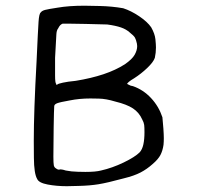

<svg xmlns="http://www.w3.org/2000/svg" viewBox="-20 -599 688 669"><path d="M97.7 -108.4Q97.7 -210.9 107.4 -384.8Q112.3 -494.1 114.3 -522.9Q116.2 -551.8 122.1 -555.7Q126 -561.5 137.2 -564.5Q148.4 -567.4 180.7 -572.3Q219.7 -579.1 274.4 -579.1Q286.1 -579.1 328.1 -578.1Q370.1 -577.1 409.2 -570.3Q436.5 -561.5 464.8 -542.5Q493.2 -523.4 506.8 -503.9Q519.5 -481.4 521.5 -462.4Q523.4 -443.4 523.4 -433.6Q523.4 -415 519.5 -397.5Q514.6 -382.8 493.2 -362.3Q471.7 -341.8 447.3 -326.2Q435.5 -319.3 429.2 -314Q422.9 -308.6 422.9 -306.6L428.7 -303.7Q434.6 -299.8 443.4 -298.8Q479.5 -286.1 506.3 -257.3Q533.2 -228.5 545.9 -190.4Q547.9 -171.9 549.3 -150.9Q550.8 -129.9 550.8 -117.2Q550.8 -105.5 549.8 -94.7Q546.9 -74.2 539.1 -59.1Q531.2 -43.9 511.7 -27.3Q492.2 -9.8 469.7 2Q447.3 13.7 411.1 22.5Q353.5 38.1 323.2 43Q293 47.9 254.9 48.8Q232.4 49.8 212.9 49.8Q176.8 49.8 146 43.9Q115.2 38.1 109.4 24.4Q98.6 5.9 98.1 -48.8Q97.7 -103.5 97.7 -108.4ZM166 -53.7Q166 -30.3 167.5 -22.9Q168.9 -15.6 175.8 -11.7Q176.8 -10.7 179.7 -9.3Q182.6 -7.8 186.5 -7.8Q187.5 -8.8 190.4 -8.8Q191.4 -8.8 195.8 -8.3Q200.2 -7.8 209 -4.9Q228.5 -1 251 -0.5Q273.4 0 277.3 0Q313.5 0 332 -4.9Q371.1 -13.7 410.6 -32.7Q450.2 -51.8 466.8 -68.4Q475.6 -78.1 479.5 -95.7Q483.4 -113.3 483.4 -138.7Q483.4 -155.3 482.4 -163.6Q481.4 -171.9 475.6 -182.6Q464.8 -207 443.4 -221.2Q421.9 -235.4 381.8 -245.1Q349.6 -254.9 324.7 -255.4Q299.8 -255.9 294.9 -255.9Q256.8 -255.9 222.7 -249Q189.5 -243.2 179.2 -239.3Q168.9 -235.4 168.9 -228.5Q168 -216.8 167 -156.7Q166 -96.7 166 -53.7ZM175.8 -306.6Q176.8 -302.7 177.7 -302.7Q178.7 -302.7 179.7 -304.7Q183.6 -307.6 199.2 -311Q214.8 -314.5 244.1 -317.4Q297.9 -326.2 340.3 -340.3Q382.8 -354.5 415 -375Q440.4 -392.6 449.2 -408.2Q458 -423.8 458 -438.5Q458 -442.4 457 -447.3Q454.1 -460.9 450.2 -467.8Q446.3 -474.6 432.6 -485.4Q419.9 -497.1 401.4 -503.4Q382.8 -509.8 353.5 -513.7Q321.3 -514.6 278.8 -515.6Q236.3 -516.6 217.8 -516.6H198.2Q193.4 -514.6 189.9 -511.2Q186.5 -507.8 182.6 -500Q176.8 -493.2 176.3 -477.1Q175.8 -460.9 171.9 -397.5V-335.9Q171.9 -309.6 175.8 -306.6Z"/></svg>

Font: JasonHandwriting4
Style: Regular
Weight: 400
Version: Version 1.01.21